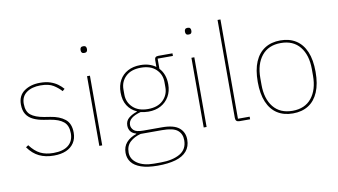

<svg xmlns="http://www.w3.org/2000/svg" viewBox="-89 -951 2420 1373"><g transform="rotate(-10 1121.0 -264.0)"><path d="M236 12Q175 12 129.5 -10Q84 -32 49 -81L67 -93Q102 -46 141.5 -26.5Q181 -7 236 -7Q307 -7 344.5 -37.5Q382 -68 382 -124Q382 -181 349.5 -208Q317 -235 254 -245L210 -252Q166 -259 133.5 -274.5Q101 -290 83.5 -317.5Q66 -345 66 -389Q66 -453 112.5 -485.5Q159 -518 226 -518Q270 -518 301 -507.5Q332 -497 354.5 -480.5Q377 -464 393 -445L377 -431Q354 -457 320.5 -478Q287 -499 227 -499Q164 -499 125.5 -471Q87 -443 87 -390Q87 -334 118.5 -308.5Q150 -283 214 -272L258 -265Q324 -255 363.5 -223.5Q403 -192 403 -125Q403 -82 382.5 -51Q362 -20 325 -4Q288 12 236 12Z M577 -673Q564 -673 559 -679.5Q554 -686 554 -694V-701Q554 -709 559 -715.5Q564 -722 577 -722Q590 -722 595 -715.5Q600 -709 600 -701V-694Q600 -686 595 -679.5Q590 -673 577 -673ZM567 0V-506H588V0Z M1194 65Q1194 115 1166 148Q1138 181 1084.5 196.5Q1031 212 955 212Q881 212 834 195.5Q787 179 765 150Q743 121 743 82Q743 37 769.5 7Q796 -23 842 -38V-41Q814 -49 801.5 -66.5Q789 -84 789 -108Q789 -143 815 -163.5Q841 -184 874 -194V-197Q831 -216 807 -254Q783 -292 783 -349Q783 -400 804 -438Q825 -476 864 -497Q903 -518 956 -518Q990 -518 1017.5 -509.5Q1045 -501 1067 -485V-534Q1067 -548 1073.5 -554.5Q1080 -561 1094 -561H1197V-542H1086V-468Q1107 -446 1118 -416Q1129 -386 1129 -349Q1129 -298 1107 -260Q1085 -222 1046.5 -201Q1008 -180 956 -180Q941 -180 928 -182Q915 -184 900 -187Q855 -175 832 -156Q809 -137 809 -109Q809 -88 826.5 -70.5Q844 -53 896 -53H1031Q1117 -53 1155.5 -21Q1194 11 1194 65ZM1172 65Q1172 19 1140.5 -7Q1109 -33 1028 -33H873Q826 -21 795.5 7Q765 35 765 83Q765 132 810 162.5Q855 193 931 193H980Q1065 193 1118.5 162.5Q1172 132 1172 65ZM956 -199Q1027 -199 1066 -237Q1105 -275 1105 -330V-368Q1105 -424 1066 -461.5Q1027 -499 956 -499Q885 -499 846 -461.5Q807 -424 807 -368V-330Q807 -275 846.5 -237Q886 -199 956 -199Z M1335 -673Q1322 -673 1317 -679.5Q1312 -686 1312 -694V-701Q1312 -709 1317 -715.5Q1322 -722 1335 -722Q1348 -722 1353 -715.5Q1358 -709 1358 -701V-694Q1358 -686 1353 -679.5Q1348 -673 1335 -673ZM1325 0V-506H1346V0Z M1662 0H1585Q1570 0 1563 -7Q1556 -14 1556 -29V-740H1577V-19H1662Z M1972 12Q1906 12 1859 -18Q1812 -48 1787 -107Q1762 -166 1762 -253Q1762 -341 1787 -399.5Q1812 -458 1859 -488Q1906 -518 1972 -518Q2038 -518 2085 -488Q2132 -458 2157 -399.5Q2182 -341 2182 -253Q2182 -166 2157 -107Q2132 -48 2085 -18Q2038 12 1972 12ZM1972 -7Q2062 -7 2110.5 -67Q2159 -127 2159 -229V-277Q2159 -379 2110.5 -439Q2062 -499 1972 -499Q1882 -499 1833.5 -439Q1785 -379 1785 -277V-229Q1785 -127 1833.5 -67Q1882 -7 1972 -7Z"/></g></svg>

Font: IBM Plex Sans Thin
Style: Regular
Weight: 250
Designer: Mike Abbink, Paul van der Laan, Pieter van Rosmalen
Foundry: Bold Monday
Version: Version 3.201